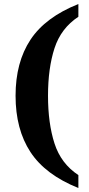

<svg xmlns="http://www.w3.org/2000/svg" viewBox="-20 -792 440 951"><path d="M57.1 -317.9Q57.1 -483.4 130.9 -595.2Q204.6 -707 368.2 -772V-709Q282.2 -652.3 250 -553.2Q217.8 -454.1 217.8 -317.9Q217.8 -181.2 250 -81.3Q282.2 18.6 368.2 75.2V139.2Q204.6 73.7 130.9 -38.8Q57.1 -151.4 57.1 -317.9Z"/></svg>

Font: Noto Serif Devanagari
Style: Bold
Weight: 700
Designer: Monotype Design Team
Foundry: Monotype Imaging Inc.
Version: Version 1.01